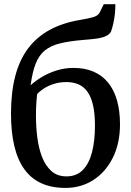

<svg xmlns="http://www.w3.org/2000/svg" viewBox="-20 -887 624 916"><path d="M292 9.5Q226.5 9.5 177.8 -12.5Q129 -34.5 96.8 -78.8Q64.5 -123 48.5 -189.5Q32.5 -256 32.5 -344.5Q32.5 -445.5 52.5 -522.8Q72.5 -600 113.2 -654.8Q154 -709.5 215.5 -743.5Q277 -777.5 360 -791.5Q398 -798 423.2 -804.8Q448.5 -811.5 456.5 -829L475 -867H530.5Q530.5 -842 527.8 -818.2Q525 -794.5 520.2 -773.5Q515.5 -752.5 509.5 -736Q502 -722.5 485.2 -714.8Q468.5 -707 442.8 -703.2Q417 -699.5 383 -697Q314 -691.5 268.2 -680.5Q222.5 -669.5 194.2 -646.5Q166 -623.5 150.2 -583.5Q134.5 -543.5 126 -480Q150 -502.5 182.2 -521.2Q214.5 -540 252.2 -551.5Q290 -563 330 -563Q385.5 -563 426.8 -545Q468 -527 496 -492.5Q524 -458 538.2 -408Q552.5 -358 552.5 -294Q552.5 -203.5 518.5 -135Q484.5 -66.5 425.8 -28.5Q367 9.5 292 9.5ZM297.5 -45.5Q344.5 -45.5 374.5 -75.5Q404.5 -105.5 418.8 -160Q433 -214.5 433 -288Q433 -344.5 424 -384.2Q415 -424 397.8 -448.5Q380.5 -473 355.2 -484.2Q330 -495.5 297 -495.5Q263 -495.5 234.8 -486Q206.5 -476.5 186.5 -463Q166.5 -449.5 157 -437.5Q155.5 -422.5 154 -404.8Q152.5 -387 152 -368.5Q151.5 -350 151.5 -333.5Q151.5 -283.5 157.8 -232.8Q164 -182 180 -139.8Q196 -97.5 224.5 -71.5Q253 -45.5 297.5 -45.5Z"/></svg>

Font: Merriweather Medium
Style: Regular
Weight: 500
Version: Version 2.100